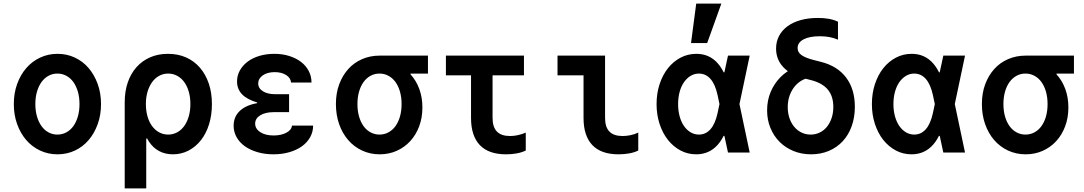

<svg xmlns="http://www.w3.org/2000/svg" viewBox="-20 -850 6040 1070"><path d="M300.4 10Q353 10 397.5 -11Q442 -32 474 -69.5Q506 -107 524.5 -158.2Q543 -209.4 543 -270Q543 -330.6 524.5 -381.8Q506 -433 474 -470.5Q442 -508 397.4 -529Q352.9 -550 300.4 -550Q248 -550 203.2 -528.8Q158.3 -507.6 126.2 -470.3Q94 -433 75.5 -381.8Q57 -330.6 57 -270Q57 -209.4 75.5 -158.2Q94 -107 126.1 -69.7Q158.2 -32.4 203 -11.2Q247.7 10 300.4 10ZM299.6 -100Q272.9 -100 250.2 -112.4Q227.5 -124.8 211.2 -147.4Q195 -170 186 -201.2Q177 -232.4 177 -270Q177 -307.6 186 -338.8Q195 -370 211.2 -392.6Q227.5 -415.2 250.2 -427.6Q272.9 -440 299.6 -440Q327 -440 350 -427.5Q373 -415 389.1 -392.5Q405.1 -369.9 414.1 -338.7Q423 -307.6 423 -270Q423 -232.4 414.1 -201.3Q405.1 -170.1 389.1 -147.5Q373 -125 350 -112.5Q327 -100 299.6 -100Z M762 -270Q762 -203 774 -150.5Q786 -98 809 -62.5Q832 -27 866 -8.5Q900 10 944 10Q991 10 1031 -11Q1071 -32 1100 -69Q1129 -106 1145 -157.3Q1161 -208.6 1161 -270Q1161 -333 1143.5 -384.5Q1126 -436 1094 -473Q1062 -510 1017 -530Q972 -550 915.9 -550Q861 -550 816.5 -530.5Q772 -511 740.5 -475.5Q709 -440 692 -390.5Q675 -341 675 -280V200H795V-78H803ZM793 -270.3Q793 -308 802.2 -338.9Q811.5 -369.9 827.7 -392.3Q843.9 -414.6 866.8 -427.3Q889.7 -440 917 -440Q944.2 -440 967.3 -427.6Q990.3 -415.3 1006.6 -392.8Q1022.9 -370.4 1031.9 -339.3Q1041 -308.2 1041 -270Q1041 -233 1031.9 -201.6Q1022.9 -170.3 1006.6 -147.6Q990.3 -124.9 967.3 -112.5Q944.2 -100 917 -100Q889.6 -100 866.6 -112.7Q843.6 -125.3 827.3 -147.7Q811 -170 802 -201.3Q793 -232.6 793 -270.3Z M1602 -390H1716Q1716 -425 1700.5 -454.5Q1685 -484 1657.5 -505Q1630 -526 1592 -538Q1554 -550 1509 -550Q1464 -550 1425.5 -538.5Q1387 -527 1359.5 -506Q1332 -485 1316.5 -457Q1301 -429 1301 -396Q1301 -354 1328.5 -325Q1356 -296 1413 -279V-275Q1350 -264 1316 -231.5Q1282 -199 1282 -149Q1282 -115 1298.5 -85.5Q1315 -56 1344.5 -35Q1374 -14 1415 -2Q1456 10 1504 10Q1552 10 1593 -2Q1634 -14 1663 -35Q1692 -56 1708.5 -85.5Q1725 -115 1725 -150H1607Q1605 -126 1576 -110.5Q1547 -95 1505 -95Q1459 -95 1430.5 -113.5Q1402 -132 1402 -161Q1402 -190 1430.5 -207.5Q1459 -225 1506 -225H1591V-325H1514Q1471 -325 1445 -341.5Q1419 -358 1419 -385Q1419 -412 1444.5 -430Q1470 -448 1511 -448Q1549 -448 1574.5 -432Q1600 -416 1602 -390Z M2095 -100Q2068 -100 2045 -112.5Q2022 -125 2005.8 -147.5Q1989.6 -170.1 1980.8 -201.3Q1972 -232.4 1972 -270Q1972 -307.6 1980.8 -338.7Q1989.6 -369.9 2005.8 -392.5Q2022 -415 2044.8 -427.5Q2067.5 -440 2095 -440Q2122 -440 2145 -427.5Q2168 -415 2184.2 -392.5Q2200.4 -369.9 2209.2 -338.7Q2218 -307.6 2218 -270Q2218 -232.4 2209.2 -201.3Q2200.4 -170.1 2184.2 -147.5Q2168 -125 2145 -112.5Q2122 -100 2095 -100ZM2095.7 10Q2147.3 10 2190.6 -9.3Q2234 -28.6 2266 -63.3Q2298 -98 2316 -145.9Q2334 -193.9 2334 -251Q2334 -307.4 2316.5 -354.8Q2298.9 -402.1 2267 -436.6Q2235 -471 2191.5 -490.5Q2148 -510 2095 -510L2268 -426V-440H2365V-540H2094.9Q2043 -540 1998 -520.5Q1953 -501 1920.9 -465.3Q1888.8 -429.7 1870.4 -380.3Q1852 -331 1852 -270.2Q1852 -209.4 1870 -158.2Q1888 -107 1920.4 -69.5Q1952.8 -32.1 1997.9 -11Q2043 10 2095.7 10Z M2725 -193.1V-430H2900V-540H2465V-430H2605V-193Q2605 -93 2654 -41.5Q2703 10 2800 10Q2831 10 2859 5Q2887 0 2910 -11V-111Q2888 -101.5 2866 -96.8Q2844 -92 2823 -92Q2773.1 -92 2749.1 -117Q2725 -142 2725 -193.1Z M3352 -193Q3352 -142 3376 -117Q3400 -92 3450 -92Q3471 -92 3493 -96.5Q3515 -101 3537 -111V-11Q3514 0 3486 5Q3458 10 3427 10Q3330 10 3281 -41.5Q3232 -93 3232 -193V-430H3087V-540H3352Z M3997 -305V-235L3979 -320Q3966 -380 3939.6 -410Q3913.1 -440 3875 -440Q3849.9 -440 3828.4 -427Q3807 -414 3791.5 -391.5Q3776 -369 3767.5 -337.8Q3759 -306.6 3759 -269.8Q3759 -233 3767.5 -202Q3776 -171 3791.5 -148.3Q3807 -125.7 3828.5 -112.8Q3849.9 -100 3875 -100Q3913.1 -100 3939.6 -130Q3966 -160 3979 -220ZM4051 -210Q4028 -98 3980.5 -44Q3933 10 3860 10Q3812.5 10 3772.3 -11.5Q3732 -33 3702.4 -70.3Q3672.8 -107.7 3655.9 -159Q3639 -210.3 3639 -270Q3639 -330 3656 -381.5Q3673 -433 3703 -470.5Q3733 -508 3773.3 -529Q3813.5 -550 3861 -550Q3934 -550 3981 -496Q4028 -442 4051 -330L4063 -270ZM4003 -447H4017L4037 -540H4158L4101 -270L4158 0H4037L4017 -93H4003L4022 -270ZM4000 -830H3860L3831 -610H3921Z M4549 -648Q4491 -648 4458 -630.5Q4425 -613 4425 -582Q4425 -559 4446 -543.5Q4467 -528 4513 -516L4556 -505Q4647 -482 4695.5 -417.5Q4744 -353 4744 -255Q4744 -196 4726.5 -147Q4709 -98 4676.5 -63Q4644 -28 4599 -9Q4554 10 4500 10Q4447 10 4402 -8.5Q4357 -27 4324.5 -59.5Q4292 -92 4273.5 -137Q4255 -182 4255 -235Q4255 -291 4275 -338Q4295 -385 4329.5 -420Q4364 -455 4412 -474.5Q4460 -494 4515 -494V-419Q4484 -419 4457.5 -406.5Q4431 -394 4411.5 -371.5Q4392 -349 4381 -319Q4370 -289 4370 -253Q4370 -220 4379.5 -192Q4389 -164 4406 -143.5Q4423 -123 4446.5 -111.5Q4470 -100 4498 -100Q4525 -100 4548.5 -111.5Q4572 -123 4588.5 -143.5Q4605 -164 4614.5 -192Q4624 -220 4624 -254Q4624 -314 4593.5 -350.5Q4563 -387 4502 -403L4459 -414Q4385 -433 4345 -476Q4305 -519 4305 -579Q4305 -618 4321.5 -649.5Q4338 -681 4368.5 -703.5Q4399 -726 4442 -738Q4485 -750 4538 -750Q4572 -750 4599.5 -745Q4627 -740 4650 -729V-629Q4626 -639 4602 -643.5Q4578 -648 4549 -648Z M5197 -305V-235L5179 -320Q5166 -380 5139.6 -410Q5113.1 -440 5075 -440Q5049.9 -440 5028.4 -427Q5007 -414 4991.5 -391.5Q4976 -369 4967.5 -337.8Q4959 -306.6 4959 -269.8Q4959 -233 4967.5 -202Q4976 -171 4991.5 -148.3Q5007 -125.7 5028.5 -112.8Q5049.9 -100 5075 -100Q5113.1 -100 5139.6 -130Q5166 -160 5179 -220ZM5251 -210Q5228 -98 5180.5 -44Q5133 10 5060 10Q5012.5 10 4972.3 -11.5Q4932 -33 4902.4 -70.3Q4872.8 -107.7 4855.9 -159Q4839 -210.3 4839 -270Q4839 -330 4856 -381.5Q4873 -433 4903 -470.5Q4933 -508 4973.3 -529Q5013.5 -550 5061 -550Q5134 -550 5181 -496Q5228 -442 5251 -330L5263 -270ZM5203 -447H5217L5237 -540H5358L5301 -270L5358 0H5237L5217 -93H5203L5222 -270Z M5695 -100Q5668 -100 5645 -112.5Q5622 -125 5605.8 -147.5Q5589.6 -170.1 5580.8 -201.3Q5572 -232.4 5572 -270Q5572 -307.6 5580.8 -338.7Q5589.6 -369.9 5605.8 -392.5Q5622 -415 5644.8 -427.5Q5667.5 -440 5695 -440Q5722 -440 5745 -427.5Q5768 -415 5784.2 -392.5Q5800.4 -369.9 5809.2 -338.7Q5818 -307.6 5818 -270Q5818 -232.4 5809.2 -201.3Q5800.4 -170.1 5784.2 -147.5Q5768 -125 5745 -112.5Q5722 -100 5695 -100ZM5695.7 10Q5747.3 10 5790.6 -9.3Q5834 -28.6 5866 -63.3Q5898 -98 5916 -145.9Q5934 -193.9 5934 -251Q5934 -307.4 5916.5 -354.8Q5898.9 -402.1 5867 -436.6Q5835 -471 5791.5 -490.5Q5748 -510 5695 -510L5868 -426V-440H5965V-540H5694.9Q5643 -540 5598 -520.5Q5553 -501 5520.9 -465.3Q5488.8 -429.7 5470.4 -380.3Q5452 -331 5452 -270.2Q5452 -209.4 5470 -158.2Q5488 -107 5520.4 -69.5Q5552.8 -32.1 5597.9 -11Q5643 10 5695.7 10Z"/></svg>

Font: CommitMonoV143 ExtLt
Style: Regular
Weight: 200
Monospace: yes
Designer: Eigil Nikolajsen
Foundry: Eigil Nikolajsen
Version: Version 1.143